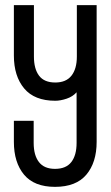

<svg xmlns="http://www.w3.org/2000/svg" viewBox="-20 -721 430 747"><path d="M356 -701V-169Q356 -89 316 -41.5Q276 6 194 6Q113 6 73.5 -41.5Q34 -89 34 -169V-251H111V-165Q111 -117 131.5 -90.5Q152 -64 194 -64Q237 -64 257.5 -90.5Q278 -117 278 -165V-362Q263 -345 239 -337Q215 -329 195 -329Q114 -329 74 -377Q34 -425 34 -505V-701H112V-501Q112 -453 132 -426.5Q152 -400 195 -400Q237 -400 258 -426.5Q279 -453 279 -501V-701Z"/></svg>

Font: Bebas Neue Regular
Style: Regular
Weight: 400
Designer: Ryoichi Tsunekawa & LGV (GE)
Foundry: Free Software Foundation, Inc.
Version: Version 1.003 August 13, 2016